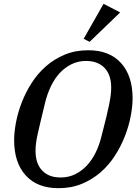

<svg xmlns="http://www.w3.org/2000/svg" viewBox="-20 -973 730 1005"><path d="M298 -44Q339 -44 373.5 -61Q408 -78 435 -107Q462 -136 481.5 -176Q501 -216 512 -263Q527 -321 536.5 -360Q546 -399 551.5 -427Q557 -455 559.5 -475Q562 -495 562 -515Q562 -545 554.5 -570Q547 -595 530.5 -614Q514 -633 489 -643.5Q464 -654 430 -654Q389 -654 354.5 -637Q320 -620 293 -591Q266 -562 246.5 -521.5Q227 -481 216 -435Q202 -377 192.5 -337.5Q183 -298 177 -270.5Q171 -243 168.5 -223Q166 -203 166 -183Q166 -153 173.5 -128Q181 -103 197.5 -84Q214 -65 238.5 -54.5Q263 -44 298 -44ZM286 12Q175 12 114.5 -55Q54 -122 54 -239Q54 -282 64 -334Q74 -386 94.5 -438.5Q115 -491 146.5 -540Q178 -589 221 -626.5Q264 -664 319 -687Q374 -710 442 -710Q553 -710 613.5 -643Q674 -576 674 -459Q674 -416 664 -364Q654 -312 633.5 -259.5Q613 -207 581.5 -158Q550 -109 507 -71.5Q464 -34 409 -11Q354 12 286 12ZM418 -770 522 -953 609 -908 449 -754Z"/></svg>

Font: IBM Plex Serif Medium
Style: Italic
Weight: 500
Italic angle: -14°
Designer: Mike Abbink, Paul van der Laan, Pieter van Rosmalen
Foundry: Bold Monday
Version: Version 2.5